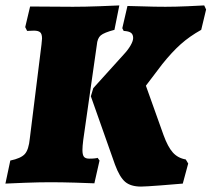

<svg xmlns="http://www.w3.org/2000/svg" viewBox="-37 -672 780 708"><path d="M118 -530Q118 -547 111 -553Q104 -559 88 -559L63 -558L56 -572L74 -648L232 -647Q276 -647 329 -649Q382 -651 403 -652L385 -562Q347 -552 334.5 -541.5Q322 -531 320 -506L270 -156Q267 -132 267 -119Q267 -101 272.5 -94Q278 -87 292 -87Q305 -87 313 -88Q321 -89 323 -90L330 -80L311 4Q291 3 240.5 1.5Q190 0 147 0Q108 0 54 2Q0 4 -17 5L1 -80Q40 -88 54.5 -104Q69 -120 73 -162L116 -508Q118 -526 118 -530ZM420 -472Q435 -488 444.5 -504.5Q454 -521 454 -532Q454 -545 446 -551Q438 -557 419 -558L414 -568L433 -650Q449 -650 490.5 -648.5Q532 -647 573 -647Q610 -647 654.5 -649Q699 -651 716 -652L723 -637L705 -562Q662 -538 629.5 -509Q597 -480 561 -435L501 -356L566 -174Q582 -130 600.5 -109.5Q619 -89 648 -84L657 -69L637 5Q616 7 557.5 11.5Q499 16 483 16Q445 16 424.5 -1.5Q404 -19 387 -65L298 -317L307 -347Z"/></svg>

Font: Alegreya Black
Style: Italic
Weight: 900
Italic angle: -7°
Designer: Juan Pablo del Peral
Foundry: Huerta Tipografica
Version: Version 2.007; ttfautohint (v1.6)